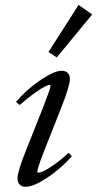

<svg xmlns="http://www.w3.org/2000/svg" viewBox="-20 -734 388 766"><path d="M206.5 -504.9 173.3 -526.4 293.5 -714.4 347.7 -676.3ZM82 11.2Q66.9 11.2 58.3 2.4Q49.8 -6.3 49.8 -22Q49.8 -49.8 84 -134.8L153.3 -309.1Q181.6 -381.8 181.6 -391.6Q181.6 -395 176.8 -395Q171.4 -395 157 -387.7Q142.6 -380.4 115.7 -361.1Q88.9 -341.8 58.1 -314.9L43.9 -327.6Q88.4 -379.4 142.8 -415.5Q197.3 -451.7 225.6 -451.7Q241.2 -451.7 250 -443.1Q258.8 -434.6 258.8 -419.4Q258.8 -392.1 225.1 -306.2L156.2 -131.8Q128.9 -62.5 128.9 -48.8Q128.9 -44.9 132.3 -44.9Q139.2 -44.9 152.8 -50.8Q166.5 -56.6 194.3 -75.9Q222.2 -95.2 253.9 -124.5L266.6 -110.4Q218.3 -57.1 165.5 -22.9Q112.8 11.2 82 11.2Z"/></svg>

Font: Elstob 10pt
Style: Italic
Weight: 400
Italic angle: -20°
Designer: Peter S. Baker
Version: Version 1.015